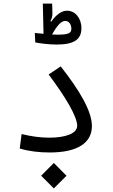

<svg xmlns="http://www.w3.org/2000/svg" viewBox="-20 -843 626 1064"><path d="M255.9 2C411.6 2 489.3 -52.7 489.3 -144C489.3 -228.5 419.4 -343.8 316.4 -475.1L249.5 -430.2C347.7 -299.3 407.7 -194.8 407.7 -146.5C407.7 -101.6 338.9 -80.1 254.9 -80.1C201.2 -80.1 155.3 -86.9 99.6 -100.1L89.4 -20C141.6 -4.4 197.3 2 255.9 2ZM293.9 -596.2C389.6 -596.2 431.2 -623.5 431.2 -686.5C431.2 -743.2 396 -783.7 351.6 -783.7C320.8 -783.7 291.5 -761.2 263.7 -723.1L259.3 -726.1C267.6 -740.7 271 -754.4 270.5 -769L269 -823.2H217.3L221.2 -655.8C202.1 -657.2 184.1 -659.2 172.9 -660.2L175.3 -607.9C205.6 -602.1 249.5 -596.2 293.9 -596.2ZM278.3 201.2 348.6 130.9 278.3 60.1 208 130.9ZM268.6 -651.9C296.4 -702.1 319.8 -727.1 341.8 -727.1C362.3 -727.1 375.5 -707 375.5 -683.6C375.5 -658.2 356.4 -650.9 298.3 -650.9C290.5 -650.9 280.3 -651.4 268.6 -651.9Z"/></svg>

Font: Cascadia Mono PL SemiLight
Style: Regular
Weight: 350
Monospace: yes
Designer: Aaron Bell
Foundry: Saja Typeworks
Version: Version 2404.023